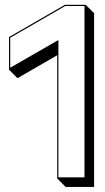

<svg xmlns="http://www.w3.org/2000/svg" viewBox="-20 -734 429 788"><path d="M246.6 -714.4H331.5L366.2 -679.7V33.2H249.5L214.8 -1.5V-507.3L51.8 -413.1L17.1 -447.8V-582ZM248 -709.5 22 -579.1V-456.1L219.7 -569.8V-6.3H326.7V-709.5Z"/></svg>

Font: KultiginGolge
Style: Regular
Weight: 400
Designer: facebook.com/biligbitig
Foundry: facebook.com/biligbitig
Version: Version 1.0